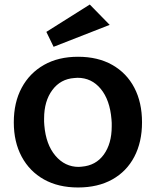

<svg xmlns="http://www.w3.org/2000/svg" viewBox="-20 -818 689 849"><path d="M217 -611 185 -677 377 -798 465 -708ZM325 11Q238 11 174.5 -24.5Q111 -60 76 -125Q41 -190 41 -277Q41 -365 76 -430Q111 -495 174.5 -531Q238 -567 325 -567Q413 -567 476.5 -531Q540 -495 574 -430Q608 -365 608 -277Q608 -190 574 -125Q540 -60 476.5 -24.5Q413 11 325 11ZM341 -81Q404 -86 439 -134.5Q474 -183 474 -259Q474 -267 474 -274.5Q474 -282 473 -290Q466 -376 425.5 -425Q385 -474 323 -474Q319 -474 316 -473.5Q313 -473 309 -473Q248 -469 211.5 -420Q175 -371 175 -294Q175 -287 175 -279.5Q175 -272 176 -264Q183 -179 225 -129.5Q267 -80 328 -80Q331 -80 334.5 -80.5Q338 -81 341 -81Z"/></svg>

Font: RocknRoll One
Style: Regular
Weight: 400
Designer: Fontworks Inc.
Foundry: Fontworks Inc.
Version: Version 1.100